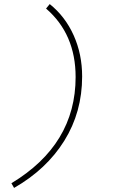

<svg xmlns="http://www.w3.org/2000/svg" viewBox="-20 -739 640 942"><path d="M49 183 36 160Q351 -30 351 -361Q351 -572 206 -697L224 -719Q300 -658 341.5 -565.5Q383 -473 383 -364Q383 -189 295.5 -48.5Q208 92 49 183Z"/></svg>

Font: TypoPRO Source Code Pro
Style: Italic
Weight: 200
Italic angle: -11°
Monospace: yes
Designer: Paul D. Hunt, Teo Tuominen
Foundry: Adobe Systems Incorporated
Version: Version 1.030;PS 1.0;hotconv 1.0.84;makeotf.lib2.5.63406